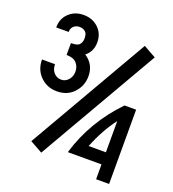

<svg xmlns="http://www.w3.org/2000/svg" viewBox="-135 -845 856 949"><g transform="rotate(20 293.0 -371.0)"><path d="M92.8 -464.8Q92.8 -439.5 106 -422.9Q122.1 -403.3 146.5 -403.3Q170.4 -403.3 186.5 -423.3Q200.2 -439.9 200.2 -464.8Q200.2 -490.2 184.1 -508.8Q168 -527.3 130.9 -527.3V-589.8Q163.1 -589.8 173.3 -599.6Q186.5 -612.3 186.5 -634.3Q186.5 -658.7 175.8 -668.5Q162.6 -679.7 144.5 -679.7Q126 -679.7 113.3 -668Q101.6 -657.2 101.6 -637.7H36.1Q36.1 -683.6 65.9 -712.4Q96.7 -742.2 143.6 -742.2Q190.4 -742.2 221.7 -712.4Q252.4 -683.1 252.4 -637.7Q252.4 -589.4 216.8 -561Q268.6 -527.8 268.6 -464.8Q268.6 -416 236.3 -379.9Q202.1 -341.8 146.5 -341.8Q92.3 -341.8 56.2 -379.9Q24.4 -413.6 24.4 -464.8ZM478 0V-78.1H300.8Q353.5 -254.4 485.4 -390.6H546.4V0ZM478 -141.6V-305.7Q425.8 -238.3 387.2 -141.6ZM479 -701.7 544.4 -665 178.2 -30.8 112.8 -67.4Z"/></g></svg>

Font: Consola Mono
Style: Book
Weight: 400
Monospace: yes
Version: Version 2.001